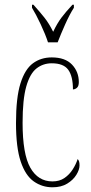

<svg xmlns="http://www.w3.org/2000/svg" viewBox="-20 -786 387 816"><path d="M203 10Q159 10 123.5 -15Q88 -40 68 -99.5Q48 -159 48 -263Q48 -371 67 -431.5Q86 -492 120 -517Q154 -542 200 -542Q257 -542 286 -511.5Q315 -481 315 -437Q315 -420 307 -413Q299 -406 290 -406Q290 -462 270 -489.5Q250 -517 200 -517Q163 -517 135 -495Q107 -473 91.5 -418Q76 -363 76 -264Q76 -131 109 -73Q142 -15 203 -15Q233 -15 254 -29.5Q275 -44 289 -66Q303 -88 310 -110Q314 -106 316 -100Q318 -94 318 -83Q318 -65 304.5 -43Q291 -21 265.5 -5.5Q240 10 203 10ZM184 -606Q173 -640 153 -682.5Q133 -725 116 -753V-766H122Q149 -736 168.5 -711.5Q188 -687 206 -651Q223 -687 241.5 -711.5Q260 -736 288 -766H294V-753Q276 -725 257 -682.5Q238 -640 225 -606Z"/></svg>

Font: Noto Serif Tamil ExtraCondensed Thin
Style: Italic
Weight: 100
Width: 2
Italic angle: -12°
Designer: Indian Type Foundry, Tom Grace, and the Monotype Design Team
Foundry: Monotype Imaging Inc.
Version: Version 2.003; ttfautohint (v1.8.4.7-5d5b)